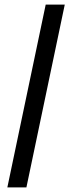

<svg xmlns="http://www.w3.org/2000/svg" viewBox="-20 -749 307 836"><path d="M12 67 179 -729H262L95 67Z"/></svg>

Font: Mona Sans Condensed Medium
Style: Italic
Weight: 500
Width: 3
Italic angle: -11.7°
Designer: Deni Anggara
Foundry: GitHub
Version: Version 1.001; ttfautohint (v1.8.4.7-5d5b);gftools[0.9.31]